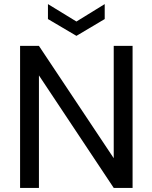

<svg xmlns="http://www.w3.org/2000/svg" viewBox="-20 -917 744 937"><path d="M627 -693V0H535L170 -549V0H78V-693H170L535 -145V-693ZM491 -897V-824L353 -742L214 -824V-897L353 -812Z"/></svg>

Font: Parkinsans
Style: Regular
Weight: 400
Designer: Red Stone, Indian Type Foundry
Foundry: Indian Type Foundry
Version: Version 1.000